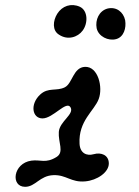

<svg xmlns="http://www.w3.org/2000/svg" viewBox="-20 -686 537 741"><path d="M308 -428C359 -430 378 -349 361 -304C344 -258 282 -220 287 -131C289 -95 314 -83 342 -91C370 -99 400 -88 400 -55C400 -21 355 10 309 14C254 19 236 -12 186 -10C133 -8 117 35 77 35C20 35 30 -56 101 -66C136 -71 156 -54 198 -80C229 -99 204 -136 207 -177C210 -218 268 -245 252 -272C236 -299 185 -229 144 -229C104 -229 95 -284 135 -321C166 -350 198 -333 230 -349C260 -364 262 -426 308 -428ZM208 -552C241 -530 280 -542 299 -568C320 -596 320 -645 288 -660C254 -675 220 -663 201 -633C184 -606 181 -568 208 -552ZM353 -577C360 -545 398 -527 428 -535C458 -543 468 -578 463 -608C456 -640 429 -661 395 -653C362 -644 347 -609 353 -577Z"/></svg>

Font: PicNic
Style: Regular
Weight: 400
Designer: Mariel Nils
Foundry: Velvetyne Type Foundry
Version: Version 2.000;Glyphs 3.2.3 (3260)